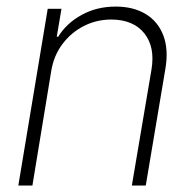

<svg xmlns="http://www.w3.org/2000/svg" viewBox="-20 -573 598 593"><path d="M138.2 -353.5 80.1 0H36.6L127.4 -545.9H169.9L155.3 -459.5H159.7Q185.5 -501.5 232.4 -527.1Q279.3 -552.7 337.4 -552.7Q392.1 -552.7 430.2 -529.5Q468.3 -506.3 484.6 -463.1Q501 -419.9 490.7 -359.9L430.2 0H387.2L447.8 -357.9Q459.5 -427.7 425.8 -470Q392.1 -512.2 324.2 -512.7Q278.3 -512.7 239 -492.7Q199.7 -472.7 172.9 -437Q146 -401.4 138.2 -353.5Z"/></svg>

Font: Inter Tight ExtraLight
Style: Italic
Weight: 250
Italic angle: -9.39999°
Designer: Rasmus Andersson
Foundry: rsms
Version: Version 3.004